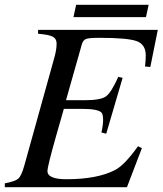

<svg xmlns="http://www.w3.org/2000/svg" viewBox="-21 -777 675 797"><path d="M596 -757 585 -706H284L295 -757ZM634 -653 603 -499 581 -501Q584 -527 584 -547Q584 -592 547 -606Q510 -620 392 -620Q350 -620 337 -615.5Q324 -611 319 -594L253 -361H331Q397 -361 419 -377Q441 -393 470 -458L488 -454L420 -222L400 -227Q407 -258 407 -279Q407 -303 400 -310Q384 -325 322 -325H244L212 -213Q176 -86 176 -67Q176 -33 255 -33Q384 -33 458 -72Q496 -92 552 -170L568 -162L506 0H-1V-16Q42 -24 55 -35.5Q68 -47 80 -90L203 -532Q214 -569 214 -596Q214 -616 198.5 -624.5Q183 -633 137 -637V-653Z"/></svg>

Font: STIX
Style: Italic
Weight: 400
Italic angle: -16.33°
Designer: MicroPress Inc., with final additions and corrections provided by Coen Hoffman, Elsevier (retired)
Version: Version 1.1.1